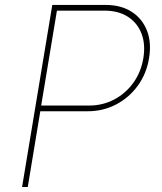

<svg xmlns="http://www.w3.org/2000/svg" viewBox="-20 -747 647 767"><path d="M68.2 0 188.9 -727.3H402Q463.1 -727.3 505.7 -700.1Q548.3 -672.9 567.1 -624.8Q585.9 -576.7 575.3 -514.2Q565.3 -452.4 530.5 -404.7Q495.7 -356.9 443.9 -329.7Q392 -302.6 331 -302.6H141L90.9 0ZM144.5 -325.3H335.2Q389.9 -325.3 435.9 -349.4Q481.9 -373.6 512.6 -416.2Q543.3 -458.8 552.6 -514.2Q561.8 -570.3 545.1 -613.3Q528.4 -656.2 490.4 -680.4Q452.4 -704.5 397.7 -704.5H207.4Z"/></svg>

Font: Inter UI Thin
Style: Italic
Weight: 100
Italic angle: -9.39999°
Designer: Rasmus Andersson
Foundry: rsms
Version: 3.2;8d6f07862